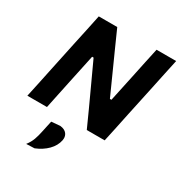

<svg xmlns="http://www.w3.org/2000/svg" viewBox="-226 -868 1229 1311"><g transform="rotate(30 389.0 -212.0)"><path d="M17 0Q29.5 -57.5 41 -111Q52 -164.5 66.5 -232.5L117.5 -473.5Q132.5 -543 144.5 -598.5Q156 -654 168.5 -713H314Q347 -639 377.5 -570.8Q408 -502.5 437.5 -437.5L516 -263H528L573 -473.5Q587.5 -543 599.2 -598.2Q611 -653.5 624 -713H778.5Q765.5 -653.5 753.8 -598.2Q742 -543 727.5 -473.5L676 -233Q661.5 -164.5 650.5 -111Q639 -57.5 626.5 0H485.5Q457 -63.5 426.5 -130.5Q395.5 -197 359.5 -276L278.5 -451.5H267L220.5 -233Q206 -164 194.8 -111Q183.5 -58 171.5 0ZM174.5 289Q198 258.5 209 227.8Q220 197 227.5 159.5Q232.5 137.5 237 115.5Q241.5 93.5 246.5 72L315 66Q351.5 70 367.5 91.5Q379 107 379 127Q379 134.5 377.5 143Q368 189.5 331.2 226.8Q294.5 264 239 286.5Z"/></g></svg>

Font: Heraclito
Style: Bold Italic
Weight: 700
Italic angle: -12°
Designer: Kostas Bartsokas (font) & Cristiano Sobral (main changes)
Foundry: Kostas Bartsokas (font) & Cristiano Sobral (main changes)
Version: Version 1.00;July 8, 2020;FontCreator 13.0.0.2655 64-bit